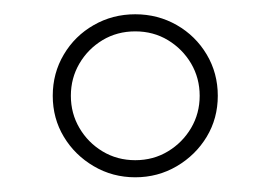

<svg xmlns="http://www.w3.org/2000/svg" viewBox="-20 -653 373 265"><path d="M166.7 -408.3Q135.4 -408.3 109.4 -423.6Q83.3 -438.9 68.1 -464.2Q52.8 -489.6 52.8 -520.8Q52.8 -552.1 68.1 -577.8Q83.3 -603.5 109.4 -618.4Q135.4 -633.3 166.7 -633.3Q197.9 -633.3 224 -618.4Q250 -603.5 265.3 -577.8Q280.6 -552.1 280.6 -520.8Q280.6 -489.6 265.3 -464.2Q250 -438.9 224 -423.6Q197.9 -408.3 166.7 -408.3ZM166.7 -431.9Q191.7 -431.9 211.8 -444.1Q231.9 -456.2 243.8 -476.4Q255.6 -496.5 255.6 -520.8Q255.6 -545.1 243.8 -565.3Q231.9 -585.4 211.8 -597.6Q191.7 -609.7 166.7 -609.7Q141.7 -609.7 121.5 -597.6Q101.4 -585.4 89.6 -565.3Q77.8 -545.1 77.8 -520.8Q77.8 -496.5 89.6 -476.4Q101.4 -456.2 121.5 -444.1Q141.7 -431.9 166.7 -431.9Z"/></svg>

Font: Afacad Flux Thin
Style: Regular
Weight: 250
Designer: Kristian Moeller
Foundry: Dicotype
Version: Version 1.100